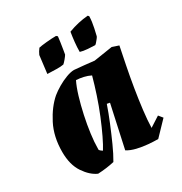

<svg xmlns="http://www.w3.org/2000/svg" viewBox="-160 -787 871 919"><g transform="rotate(-30 275.0 -328.0)"><path d="M119 12Q82 -4 52 -48.5Q22 -93 22 -164Q22 -248 55 -312Q88 -376 132 -414Q149 -428 173.5 -442.5Q198 -457 223.5 -466.5Q249 -476 267 -476Q294 -474 321 -471Q348 -468 375 -465L478 -481L514 -469Q505 -425 494 -370Q483 -315 473.5 -257Q464 -199 457.5 -145Q451 -91 450 -50L506 -86L524 -64L451 12Q428 12 397.5 9.5Q367 7 337.5 0Q308 -7 287 -20L338 -254L322 -257Q308 -216 288.5 -168.5Q269 -121 249 -76.5Q229 -32 210 0Q188 5 165 8Q142 11 119 12ZM194 -72Q208 -94 226.5 -132.5Q245 -171 264.5 -218.5Q284 -266 300.5 -316Q317 -366 329 -410Q311 -419 291 -423.5Q271 -428 251 -429Q237 -401 224 -358Q211 -315 200.5 -266.5Q190 -218 184 -172.5Q178 -127 178 -93V-85Q184 -78 194 -72ZM334 -537Q334 -563 337 -591Q340 -619 344 -643Q400 -664 454 -668L459 -662Q458 -632 451 -600.5Q444 -569 442 -561Q441 -558 435 -550Q429 -542 422.5 -535Q416 -528 414 -528Q401 -528 375 -530Q349 -532 334 -537ZM147 -523 159 -621Q166 -637 177 -651Q189 -654 219.5 -657Q250 -660 274 -660L281 -654Q280 -643 277 -623Q274 -603 271 -584.5Q268 -566 267 -561Q263 -554 253 -542Q243 -530 236 -524Q221 -521 197 -521.5Q173 -522 147 -523Z"/></g></svg>

Font: Labrada ExtraBold
Style: Italic
Weight: 800
Italic angle: -7°
Designer: Mercedes Jáuregui
Foundry: Omnibus-Type Team
Version: Version 1.000; ttfautohint (v1.8.4.7-5d5b)